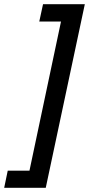

<svg xmlns="http://www.w3.org/2000/svg" viewBox="-88 -739 426 919"><path d="M-68 160H131L318 -719H118L100 -636H204L53 78H-51Z"/></svg>

Font: Noto Sans Display SemiCondensed Medium
Style: Italic
Weight: 500
Width: 4
Italic angle: -12°
Designer: Monotype Design Team
Foundry: Monotype Imaging Inc.
Version: Version 1.900